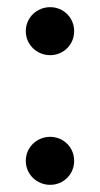

<svg xmlns="http://www.w3.org/2000/svg" viewBox="-20 -502 279 536"><path d="M120 14C157 14 187 -15 187 -53C187 -91 157 -120 120 -120C83 -120 52 -91 52 -53C52 -15 83 14 120 14ZM52 -415C52 -377 83 -348 120 -348C157 -348 187 -377 187 -415C187 -453 157 -482 120 -482C83 -482 52 -453 52 -415Z"/></svg>

Font: Hibana 45 SubMedium
Style: Regular
Weight: 500
Width: 6
Designer: pygmalion
Foundry: ybstudio
Version: Version 2021.007;FEAKit 1.0